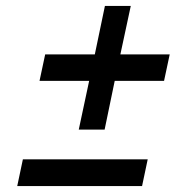

<svg xmlns="http://www.w3.org/2000/svg" viewBox="-20 -625 639 646"><path d="M38 1 57 -89H477L458 1ZM245 -189 280 -353H113L132 -442H299L333 -605H420L385 -442H551L532 -353H366L332 -189Z"/></svg>

Font: Red Hat Text SemiBold
Style: Italic
Weight: 600
Italic angle: -12°
Designer: Pentagram, MCKL
Foundry: Pentagram, MCKL
Version: Version 1.023